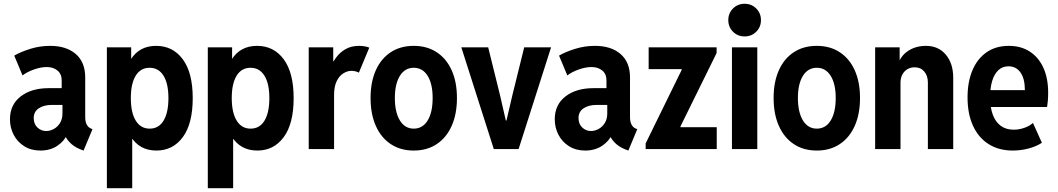

<svg xmlns="http://www.w3.org/2000/svg" viewBox="-20 -781 5542 1006"><path d="M191.8 7.8Q142.9 7.8 107.1 -14.8Q71.2 -37.3 51.7 -74.6Q32.2 -111.9 32.2 -156Q32.2 -232.4 88.3 -275.7Q144.4 -319.1 234.8 -319.1H322.6V-231.2H250.5Q210.2 -231.2 183.5 -213.7Q156.7 -196.3 156.7 -162.3Q156.7 -131.3 176.2 -112.9Q195.7 -94.5 222.2 -94.5Q242.2 -94.5 261.9 -105.2Q281.5 -115.9 294.4 -136.5Q307.3 -157 307.3 -187.2V-252.3L303.2 -275.7V-360.2Q303.2 -393.5 280.9 -411.6Q258.7 -429.7 225.1 -429.7Q194.3 -429.7 158.2 -417Q122 -404.3 98 -385.9L54.6 -489.6Q89 -509.5 138.9 -525.1Q188.9 -540.7 243 -540.7Q327.4 -540.7 377 -498Q426.5 -455.2 426.5 -375.2V-167.2Q426.5 -144.5 433.9 -129.5Q441.3 -114.5 454.6 -108.4L464.5 -104.1L417.8 7.8L402.2 2Q367.1 -11.6 343.8 -36.6Q320.5 -61.7 316.8 -86.3L346.9 -62.4H291.1L331.4 -77.1Q316.8 -41 279.6 -16.6Q242.5 7.8 191.8 7.8Z M540 205.1V-532.9H667.3V-474.3H683.5L662.6 -411.6V-116L693.5 -52.8H672.8V205.1ZM799.6 7.8Q710.2 7.8 664.9 -66.2Q619.7 -140.2 619.7 -268.5Q619.7 -395.9 664.5 -468.3Q709.2 -540.7 798 -540.7Q885.8 -540.7 937.8 -470.3Q989.8 -400 989.8 -266.9Q989.8 -132.9 937.9 -62.6Q886.1 7.8 799.6 7.8ZM764.2 -107Q812 -107 837.2 -149.2Q862.5 -191.5 862.5 -266.9Q862.5 -342.8 836.8 -384.3Q811 -425.9 763.7 -425.9Q716.6 -425.9 691.1 -384.5Q665.5 -343 665.5 -267.4Q665.5 -190.6 691.4 -148.8Q717.2 -107 764.2 -107Z M1068.8 205.1V-532.9H1196.1V-474.3H1212.3L1191.4 -411.6V-116L1222.3 -52.8H1201.6V205.1ZM1328.4 7.8Q1239 7.8 1193.8 -66.2Q1148.5 -140.2 1148.5 -268.5Q1148.5 -395.9 1193.3 -468.3Q1238.1 -540.7 1326.9 -540.7Q1414.6 -540.7 1466.6 -470.3Q1518.6 -400 1518.6 -266.9Q1518.6 -132.9 1466.7 -62.6Q1414.9 7.8 1328.4 7.8ZM1293 -107Q1340.8 -107 1366.1 -149.2Q1391.3 -191.5 1391.3 -266.9Q1391.3 -342.8 1365.6 -384.3Q1339.8 -425.9 1292.5 -425.9Q1245.4 -425.9 1219.9 -384.5Q1194.3 -343 1194.3 -267.4Q1194.3 -190.6 1220.2 -148.8Q1246 -107 1293 -107Z M1597.6 0V-532.9H1726V-460.5H1740.8L1712.6 -424.9Q1721.8 -452.8 1741.1 -479.5Q1760.4 -506.1 1790.2 -523.4Q1819.9 -540.7 1860.8 -540.7Q1877.8 -540.7 1893.6 -537.7Q1909.4 -534.6 1914.8 -531.1L1860.2 -399.9Q1856.2 -403.6 1844.6 -406.7Q1833.1 -409.9 1821.4 -409.9Q1800.5 -409.9 1779.5 -397.1Q1758.4 -384.3 1744.4 -356.4Q1730.4 -328.5 1730.4 -283.5V0Z M2147.8 7.8Q2078.1 7.8 2027.4 -26Q1976.6 -59.7 1949.1 -121.6Q1921.6 -183.5 1921.6 -267.7Q1921.6 -351.5 1949.1 -412.8Q1976.6 -474.1 2027.4 -507.4Q2078.1 -540.7 2147.8 -540.7Q2217.6 -540.7 2268.4 -507.2Q2319.2 -473.8 2346.7 -412.5Q2374.2 -351.2 2374.2 -267.7Q2374.2 -183.6 2346.7 -121.7Q2319.2 -59.8 2268.4 -26Q2217.6 7.8 2147.8 7.8ZM2147.8 -107Q2194.6 -107 2220.8 -149.8Q2246.9 -192.6 2246.9 -267.7Q2246.9 -341 2220.8 -383.4Q2194.6 -425.9 2147.8 -425.9Q2101.5 -425.9 2075.2 -383.6Q2048.9 -341.3 2048.9 -267.7Q2048.9 -193 2075.2 -150Q2101.5 -107 2147.8 -107Z M2567.3 0 2397.2 -532.9H2537.9L2600.2 -280.9L2630.3 -149.4H2633.7L2664.3 -280.9L2726.6 -532.9H2867.4L2697.3 0Z M3046.3 7.8Q2997.4 7.8 2961.6 -14.8Q2925.7 -37.3 2906.2 -74.6Q2886.7 -111.9 2886.7 -156Q2886.7 -232.4 2942.8 -275.7Q2998.9 -319.1 3089.3 -319.1H3177.1V-231.2H3105Q3064.7 -231.2 3038 -213.7Q3011.2 -196.3 3011.2 -162.3Q3011.2 -131.3 3030.7 -112.9Q3050.2 -94.5 3076.7 -94.5Q3096.7 -94.5 3116.3 -105.2Q3136 -115.9 3148.9 -136.5Q3161.8 -157 3161.8 -187.2V-252.3L3157.6 -275.7V-360.2Q3157.6 -393.5 3135.4 -411.6Q3113.2 -429.7 3079.6 -429.7Q3048.8 -429.7 3012.6 -417Q2976.5 -404.3 2952.5 -385.9L2909.1 -489.6Q2943.4 -509.5 2993.4 -525.1Q3043.4 -540.7 3097.5 -540.7Q3181.9 -540.7 3231.4 -498Q3281 -455.2 3281 -375.2V-167.2Q3281 -144.5 3288.4 -129.5Q3295.8 -114.5 3309.1 -108.4L3319 -104.1L3272.3 7.8L3256.7 2Q3221.6 -11.6 3198.3 -36.6Q3175 -61.7 3171.3 -86.3L3201.4 -62.4H3145.6L3185.9 -77.1Q3171.3 -41 3134.1 -16.6Q3097 7.8 3046.3 7.8Z M3362.9 0V-29.5L3551.7 -414.7V-418.6H3378.7V-532.9H3734.7V-503.1L3545.3 -118.6V-114.6H3735.4V0Z M3815.1 0V-532.9H3947.9V0ZM3881.5 -590.1Q3845.3 -590.1 3820.6 -614.8Q3796 -639.5 3796 -675.7Q3796 -711.9 3820.7 -736.6Q3845.4 -761.2 3881.6 -761.2Q3917.8 -761.2 3942.4 -736.5Q3967.1 -711.8 3967.1 -675.6Q3967.1 -639.4 3942.4 -614.8Q3917.7 -590.1 3881.5 -590.1Z M4259.7 7.8Q4190 7.8 4139.2 -26Q4088.4 -59.7 4060.9 -121.6Q4033.4 -183.5 4033.4 -267.7Q4033.4 -351.5 4060.9 -412.8Q4088.4 -474.1 4139.2 -507.4Q4190 -540.7 4259.7 -540.7Q4329.4 -540.7 4380.2 -507.2Q4431 -473.8 4458.6 -412.5Q4486.1 -351.2 4486.1 -267.7Q4486.1 -183.6 4458.6 -121.7Q4431 -59.8 4380.2 -26Q4329.4 7.8 4259.7 7.8ZM4259.7 -107Q4306.4 -107 4332.6 -149.8Q4358.8 -192.6 4358.8 -267.7Q4358.8 -341 4332.6 -383.4Q4306.4 -425.9 4259.7 -425.9Q4213.3 -425.9 4187 -383.6Q4160.7 -341.3 4160.7 -267.7Q4160.7 -193 4187 -150Q4213.3 -107 4259.7 -107Z M4565.4 0V-532.9H4693.8V-467.1H4715.1L4684.1 -437.2Q4695.6 -485.3 4736.2 -513Q4776.8 -540.7 4831.5 -540.7Q4896.8 -540.7 4935.7 -494.6Q4974.5 -448.5 4974.5 -373.2V0H4841.7V-348.5Q4841.7 -384 4822.8 -406.2Q4803.9 -428.4 4772.6 -428.4Q4750.5 -428.4 4733.7 -418.1Q4717 -407.8 4707.6 -389.7Q4698.2 -371.6 4698.2 -347.5V0Z M5287.1 7.8Q5213.3 7.8 5160.1 -25.8Q5106.9 -59.4 5078.2 -121.9Q5049.5 -184.3 5049.5 -270.8Q5049.5 -352.1 5075.2 -412.8Q5100.9 -473.6 5149.3 -507.1Q5197.6 -540.7 5265.7 -540.7Q5329.3 -540.7 5375.6 -510.8Q5421.8 -481 5446.9 -425.9Q5471.9 -370.8 5471.9 -295.3Q5471.9 -273.6 5470.3 -253.5Q5468.6 -233.4 5466.3 -220.5H5154V-308.8H5349.9Q5349.9 -368.7 5327 -401.1Q5304.1 -433.6 5264.1 -433.6Q5232.4 -433.6 5210.9 -413.3Q5189.4 -393 5178.6 -356.8Q5167.7 -320.5 5167.7 -272.2Q5167.7 -218.5 5181.7 -180.4Q5195.8 -142.3 5223.3 -121.9Q5250.8 -101.5 5291.4 -101.5Q5319.8 -101.5 5347.6 -111.3Q5375.4 -121.1 5392.3 -136.9L5439.1 -32.9Q5410.8 -14 5369.9 -3.1Q5329.1 7.8 5287.1 7.8Z"/></svg>

Font: Reddit Sans Condensed
Style: Regular
Weight: 400
Designer: Stephen Hutchings
Foundry: Reddit
Version: Version 1.014